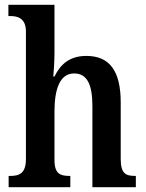

<svg xmlns="http://www.w3.org/2000/svg" viewBox="-20 -780 609 800"><path d="M16 0H273V-47H270C232 -47 207 -55 207 -113V-315C207 -406 228 -474 289 -474C345 -474 365 -424 365 -338V0H546V-47H544C504 -47 483 -56 483 -118V-353C483 -488 434 -547 340 -547C271 -547 232 -513 207 -461H202C203 -471 207 -520 207 -560V-760H15V-713H24C52 -713 88 -705 88 -649V-117C88 -56 59 -47 22 -47H16Z"/></svg>

Font: Noto Serif Tamil Condensed SemiBold
Style: Italic
Weight: 600
Width: 3
Italic angle: -12°
Designer: Indian Type Foundry, Tom Grace, and the Monotype Design Team
Foundry: Monotype Imaging Inc.
Version: Version 2.003